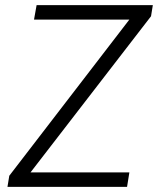

<svg xmlns="http://www.w3.org/2000/svg" viewBox="-20 -725 613 745"><path d="M9 0 16 -43 505 -679 506 -649H112L122 -705H573L566 -662L76 -27V-56H482L473 0Z"/></svg>

Font: Nunito Sans 10pt SemiCondensed Light
Style: Italic
Weight: 300
Width: 4
Italic angle: -9°
Designer: Vernon Adams
Foundry: Vernon Adams
Version: Version 3.101;gftools[0.9.27]